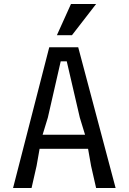

<svg xmlns="http://www.w3.org/2000/svg" viewBox="-20 -935 640 955"><path d="M225 -700H369L555 0H458L433 -110L418 -195H177L162 -110L137 0H45ZM403 -265 377 -350 312 -630H282L218 -350L192 -265ZM333 -915H458L338 -760H263Z"/></svg>

Font: Sligoil Micro
Style: Regular
Weight: 400
Designer: Ariel Martín Pérez
Foundry: Igor Stepanchenko
Version: Version 1.001